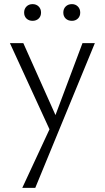

<svg xmlns="http://www.w3.org/2000/svg" viewBox="-20 -622 508 931"><path d="M97 -561Q97 -579 108.5 -590.5Q120 -602 138 -602Q156 -602 167.5 -590.5Q179 -579 179 -561Q179 -543 167.5 -532Q156 -521 138 -521Q120 -521 108.5 -532Q97 -543 97 -561ZM287 -561Q287 -579 298.5 -590.5Q310 -602 329 -602Q346 -602 357.5 -590.5Q369 -579 369 -561Q369 -543 357.5 -532Q346 -521 329 -521Q310 -521 298.5 -532Q287 -543 287 -561ZM440 -413 151 289H88L220 5L28 -413H93L249 -64L380 -413Z"/></svg>

Font: Isabella Sans
Style: Regular
Weight: 400
Designer: Original fonts by Christian Thalmann (Catharsis Fonts), Modifications by Cristiano Sobral
Version: Version 0.002;July 12, 2020;FontCreator 13.0.0.2655 64-bit; 